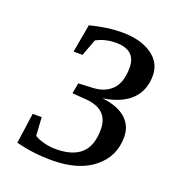

<svg xmlns="http://www.w3.org/2000/svg" viewBox="-85 -726 483 538"><g transform="rotate(20 156.0 -457.0)"><path d="M126.5 -254.9Q71.8 -254.9 20 -268.1L32.7 -358.9H59.6L63 -304.2Q72.8 -297.9 90.6 -293Q108.4 -288.1 126.5 -288.1Q176.8 -288.1 201.9 -311Q227.1 -334 227.1 -382.8Q227.1 -442.9 159.2 -448.2L117.7 -451.2L123.5 -482.9L166 -484.9Q201.2 -486.3 222.4 -507.3Q243.7 -528.3 243.7 -573.2Q243.7 -626 184.1 -626Q152.3 -626 126 -611.8L107.4 -562H80.6L95.7 -646Q147.5 -659.2 189.5 -659.2Q245.6 -659.2 279.1 -636.2Q312.5 -613.3 312.5 -574.2Q312.5 -530.3 284.7 -502.7Q256.8 -475.1 201.7 -466.8Q248 -461.4 272 -440.2Q295.9 -418.9 295.9 -384.8Q295.9 -326.7 250.7 -290.8Q205.6 -254.9 126.5 -254.9Z"/></g></svg>

Font: Liberation Serif
Style: Italic
Weight: 400
Italic angle: -16.333°
Designer: Steve Matteson
Foundry: Ascender Corporation
Version: Version 2.1.5